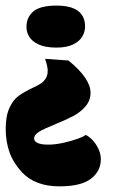

<svg xmlns="http://www.w3.org/2000/svg" viewBox="-34 -473 418 683"><path d="M60.1 -377Q60.1 -358.9 69.8 -342.5Q79.6 -326.2 103.3 -314.9Q127 -303.7 166.5 -303.7Q203.6 -303.7 226.6 -315.2Q249.5 -326.7 259 -343.5Q268.6 -360.4 268.6 -378.4Q268.6 -453.1 167 -453.1Q109.4 -453.1 84.7 -432.4Q60.1 -411.6 60.1 -377ZM137.7 41.5Q112.3 41.5 99.9 35.6Q87.4 29.8 87.4 20Q87.4 6.3 105.2 -4.4Q123 -15.1 160.6 -30.3Q200.2 -46.4 225.8 -59.8Q251.5 -73.2 269.8 -94.2Q288.1 -115.2 288.1 -143.1Q288.1 -193.8 209.5 -257.8L126.5 -263.7Q135.7 -235.8 135.7 -221.7Q135.7 -204.6 128.4 -193.4Q121.1 -182.1 110.4 -175.3Q99.6 -168.5 79.6 -159.2Q50.8 -145.5 32 -131.8Q13.2 -118.2 -0.2 -89.6Q-13.7 -61 -13.7 -14.2Q-13.7 31.2 0.2 69.6Q14.2 107.9 44.9 140.6Q91.8 189.9 177.7 189.9Q254.4 189.9 289.6 162.8Q324.7 135.7 324.7 93.3Q324.7 75.2 316.4 57.1Q308.1 39.1 295.4 25.6Q282.7 12.2 270.5 6.8Q265.6 12.2 242.7 20.5Q219.7 28.8 190.7 35.2Q161.6 41.5 137.7 41.5Z"/></svg>

Font: Neuton ExtraBold
Style: Regular
Weight: 800
Designer: Brian M Zick
Foundry: Brian M Zick
Version: Version 1.560